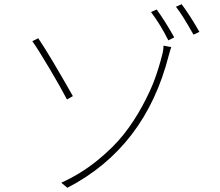

<svg xmlns="http://www.w3.org/2000/svg" viewBox="-20 -860 1040 909"><path d="M270 5Q361 -36 438 -98Q515 -160 565 -223Q615 -286 654.5 -359.5Q694 -433 714 -489Q734 -545 748 -601Q754 -622 754 -644L791 -637Q788 -631 779 -598Q668 -162 299 29ZM133 -665 161 -679Q214 -601 325 -405L297 -389Q271 -440 216.5 -532Q162 -624 133 -665ZM722 -815Q764 -756 805 -683L777 -669Q740 -743 695 -803ZM840 -840Q883 -782 924 -709L896 -696Q842 -792 813 -828Z"/></svg>

Font: Noto Sans Korean Thin
Style: Regular
Weight: 250
Designer: Ryoko NISHIZUKA  (kana & ideographs); Paul D. Hunt (Latin, Greek & Cyrillic); Wenlong ZHANG  (bopomofo); Sandoll Communi
Foundry: Adobe Systems Incorporated
Version: Version 1.0001;PS 1;hotconv 1.0.78;makeotf.lib2.5.61930